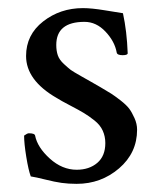

<svg xmlns="http://www.w3.org/2000/svg" viewBox="-20 -447 391 478"><path d="M186.5 -426.8Q208 -426.8 240.7 -421.4Q273.4 -416 286.1 -414.1Q295.9 -369.1 297.9 -314.5Q297.9 -309.6 285.2 -309.6Q271.5 -309.6 270.5 -316.4Q265.6 -343.8 242.7 -368.2Q219.7 -392.6 190.4 -392.6Q120.1 -392.6 120.1 -335Q120.1 -320.3 124 -309.1Q127.9 -297.9 139.2 -287.6Q150.4 -277.3 156.2 -272.9Q162.1 -268.6 182.1 -257.3Q202.1 -246.1 207 -243.2Q210.9 -241.2 230 -230Q249 -218.8 256.8 -213.9Q264.6 -209 279.8 -197.3Q294.9 -185.5 301.8 -176.3Q308.6 -167 314.9 -152.8Q321.3 -138.7 321.3 -124Q321.3 -66.4 276.4 -27.8Q231.4 10.7 170.9 10.7Q150.4 10.7 133.3 8.3Q116.2 5.9 92.8 0Q69.3 -5.9 56.6 -7.8Q50.8 -23.4 45.4 -56.6Q40 -89.8 40 -109.4Q47.9 -115.2 51.8 -115.2Q66.4 -115.2 67.4 -109.4Q73.2 -80.1 104 -52.2Q134.8 -24.4 170.9 -24.4Q202.1 -24.4 222.2 -41.5Q242.2 -58.6 242.2 -90.8Q242.2 -107.4 235.8 -121.6Q229.5 -135.7 215.3 -147Q201.2 -158.2 189 -165.5Q176.8 -172.9 154.3 -184.6Q131.8 -196.3 121.1 -203.1Q44.9 -247.1 44.9 -307.6Q44.9 -360.4 87.4 -393.6Q129.9 -426.8 186.5 -426.8Z"/></svg>

Font: Crimson Text
Style: Regular
Weight: 400
Version: Version 0.13